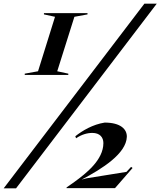

<svg xmlns="http://www.w3.org/2000/svg" viewBox="-45 -770 869 1040"><path d="M-25 250H42L804 -750H737ZM89 -364H325V-371L265 -384L358 -679L429 -692V-699H193V-692L253 -679L161 -384L89 -371ZM515 5C515 97 420 170 360 214L316 245L315 249H578L673 140L665 134L640 161L423 196L397 203C509 144 639 62 642 -29C643 -70 608 -106 522 -106C458 -96 402 -63 363 -32L367 -21C396 -41 427 -50 455 -50C496 -50 515 -26 515 5Z"/></svg>

Font: Mazius Display Extra Italic
Style: Bold
Weight: 700
Italic angle: -17°
Designer: Alberto Casagrande & Collletttivo
Foundry: Collletttivo
Version: Version 2.000;Glyphs 3.2 (3217)